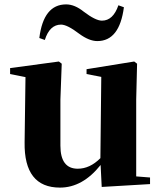

<svg xmlns="http://www.w3.org/2000/svg" viewBox="-20 -837 731 874"><path d="M544 -804Q524 -650 423 -650Q386 -650 341 -683Q286 -725 258 -725Q206 -725 184 -655L159 -664Q178 -817 281 -817Q320 -817 361 -784Q415 -743 444 -743Q495 -743 519 -813ZM663 -29V1L443 14L438 -86Q356 17 253 17Q89 17 92 -189L96 -486L26 -500V-527L248 -557L261 -547L255 -384V-174Q255 -69 334 -69Q389 -69 437 -117L441 -487L374 -500V-522L591 -557L604 -547L600 -384V-34Z"/></svg>

Font: Source Han Serif CN Heavy
Style: Regular
Weight: 900
Designer: Ryoko NISHIZUKA  (kana & ideographs); Frank Grießhammer (Latin, Greek & Cyrillic); Wenlong ZHANG  (bopomofo); Sandoll Co
Foundry: Adobe Systems Incorporated
Version: Version 1.000;PS 1;hotconv 16.6.53;makeotf.lib2.5.65590